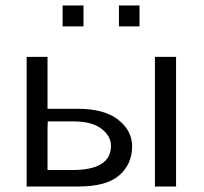

<svg xmlns="http://www.w3.org/2000/svg" viewBox="-20 -679 742 699"><path d="M208 -583V-659H284V-583ZM413 -583V-659H488V-583ZM544 0V-472H621V0ZM77 0V-472H153V-283H262Q360 -283 410.5 -243Q461 -203 461 -146Q461 -82 414.5 -41Q368 0 265 0ZM153 -60H243Q384 -60 384 -148Q384 -184 349 -210.5Q314 -237 248 -237H154Q154 -233 153.5 -223.5Q153 -214 153 -209Z"/></svg>

Font: Coval
Style: Light
Weight: 300
Foundry: Context Ltd
Version: Version 001.000